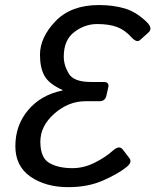

<svg xmlns="http://www.w3.org/2000/svg" viewBox="-20 -735 623 769"><path d="M41.5 -149.4Q41.5 -233.4 92.8 -294.2Q144 -355 230.5 -372.6V-374.5Q176.3 -398.9 158.2 -431.2Q140.1 -463.4 140.1 -515.6Q140.1 -585 202.1 -649.9Q264.2 -714.8 376.5 -714.8Q433.1 -714.8 479.5 -701.2Q525.9 -687.5 567.9 -646.5Q593.3 -621.6 574.7 -605L541 -574.7Q527.8 -562.5 506.8 -585.4Q481 -614.3 449.5 -626.5Q418 -638.7 368.7 -638.7Q319.8 -638.7 277.6 -606.7Q235.4 -574.7 235.4 -508.3Q235.4 -473.6 255.4 -440.2Q275.4 -406.7 343.8 -406.7H395.5Q418.5 -406.7 413.6 -384.8L405.8 -350.6Q400.9 -329.6 377.9 -329.6H322.8Q253.9 -329.6 197.8 -280Q141.6 -230.5 141.6 -167.5Q141.6 -103 177.5 -82.3Q213.4 -61.5 270 -61.5Q315.9 -61.5 359.9 -83.7Q403.8 -106 431.6 -131.3Q457.5 -154.8 471.7 -136.2L498.5 -101.1Q510.7 -85.4 486.8 -65.9Q453.1 -38.6 392.6 -12Q332 14.6 253.4 14.6Q163.1 14.6 102.3 -27.3Q41.5 -69.3 41.5 -149.4Z"/></svg>

Font: Istok Web
Style: Italic
Weight: 400
Italic angle: -13°
Designer: Andrey V. Panov
Foundry: Andrey V. Panov
Version: Version 1.0.2g